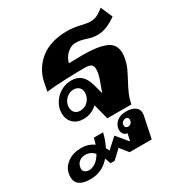

<svg xmlns="http://www.w3.org/2000/svg" viewBox="-267 -726 1072 1129"><g transform="rotate(-30 268.5 -161.0)"><path d="M555 -288Q555 -269 551 -252Q545 -220 533 -193.5Q521 -167 501 -130Q480 -91 468 -63Q456 -35 449 0H286L259 -104Q218 -66 165 -66Q120 -66 94 -92Q68 -118 68 -159Q68 -195 87.5 -227.5Q107 -260 140 -279.5Q173 -299 212 -299Q253 -299 278 -277Q303 -255 316 -209L334 -142Q337 -154 350 -188Q365 -226 371 -253Q374 -271 374 -284Q374 -306 361 -315Q348 -324 317 -324Q270 -324 188 -321Q106 -318 59 -311L70 -369Q88 -455 156 -509Q224 -563 341 -563Q378 -563 428 -551Q466 -542 485 -542Q506 -542 526.5 -550Q547 -558 577 -583L612 -503Q542 -453 485 -453Q463 -453 448.5 -456Q434 -459 415 -465Q398 -471 381.5 -474.5Q365 -478 341 -478Q317 -478 289.5 -455Q262 -432 252 -393Q306 -395 346 -395Q448 -395 501.5 -372.5Q555 -350 555 -288ZM248 -198Q248 -219 234.5 -232.5Q221 -246 198 -246Q170 -246 149.5 -227.5Q129 -209 123 -182Q122 -177 122 -168Q122 -146 135 -132Q148 -118 172 -118Q204 -118 226 -142Q248 -166 248 -198ZM482 78Q482 82 480 94L450 238H300L256 183Q237 202 237 202Q198 238 198 238H170Q165 221 156 199Q102 261 23 261Q-75 261 -75 191Q-75 179 -72 165Q-64 127 -27.5 100.5Q9 74 68 74Q113 74 149 100Q157 74 160 59H223Q212 106 191 148Q198 160 202 171L271 109L334 185L345 136Q328 133 319.5 121.5Q311 110 311 94Q311 85 312 81Q318 55 340 37.5Q362 20 403 20Q437 20 459.5 34.5Q482 49 482 78ZM397 73Q397 54 378 54Q369 54 359.5 60.5Q350 67 348 79V85Q348 94 354 99Q360 104 368 104Q378 104 386 97.5Q394 91 396 79ZM126 149Q101 121 66 121Q41 121 25 133.5Q9 146 4 169Q3 172 3 179Q3 194 14 202.5Q25 211 42 211Q63 211 85.5 196Q108 181 126 149Z"/></g></svg>

Font: Taviraj ExtraBold
Style: Italic
Weight: 800
Italic angle: -12°
Designer: Katatrad Team
Foundry: CadsonDemak
Version: Version 1.001